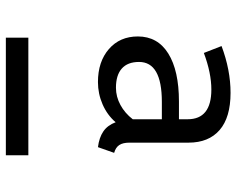

<svg xmlns="http://www.w3.org/2000/svg" viewBox="-94 -694 789 640"><g transform="rotate(90 300.0 -374.5)"><path d="M456 -609V-412Q456 -390 464 -378Q472 -366 490 -361L471 -307Q439 -311 418.5 -325Q398 -339 388 -366Q364 -338 328.5 -322.5Q293 -307 254 -307Q186 -307 144 -343.5Q102 -380 102 -440Q102 -506 159 -541.5Q216 -577 319 -577H378V-606Q378 -685 279 -685Q224 -685 157 -660L134 -719Q214 -749 290 -749Q372 -749 414 -712.5Q456 -676 456 -609ZM320 -520Q187 -520 187 -444Q187 -406 209 -386.5Q231 -367 273 -367Q303 -367 330.5 -382Q358 -397 378 -423V-520ZM498 0H106V-75H498Z"/></g></svg>

Font: Fira Mono
Style: Regular
Weight: 400
Designer: Carrois Corporate & Edenspiekermann AG
Foundry: Carrois Corporate GbR & Edenspiekermann AG
Version: Version 3.206